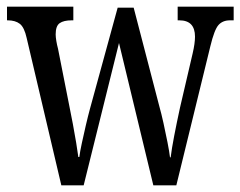

<svg xmlns="http://www.w3.org/2000/svg" viewBox="-20 -556 721 576"><path d="M60 -442Q53 -474 39.5 -484.5Q26 -495 3 -495H1V-536H200V-495H195Q171 -495 159 -486.5Q147 -478 147 -453Q147 -445 149 -433Q151 -421 154 -410L188 -238Q193 -214 198.5 -184.5Q204 -155 208.5 -128Q213 -101 215 -85H218Q220 -101 225.5 -126.5Q231 -152 237.5 -180Q244 -208 250 -230L333 -533H381L458 -237Q464 -216 470.5 -186.5Q477 -157 482.5 -129Q488 -101 490 -84H492Q495 -109 502.5 -148Q510 -187 520 -233L558 -396Q565 -426 565 -446Q565 -495 518 -495H513V-536H681V-495H670Q648 -495 635.5 -481Q623 -467 611 -417L509 0H440L337 -427L231 0H164Z"/></svg>

Font: Noto Serif Tamil ExtraCondensed
Style: Regular
Weight: 400
Width: 2
Designer: Indian Type Foundry, Tom Grace, and the Monotype Design Team
Foundry: Monotype Imaging Inc.
Version: Version 2.004; ttfautohint (v1.8.4.7-5d5b)